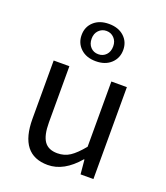

<svg xmlns="http://www.w3.org/2000/svg" viewBox="-140 -847 823 954"><g transform="rotate(20 272.0 -369.5)"><path d="M224 12Q75 12 75 -178V-486H158V-189Q158 -121 179.5 -90Q201 -59 249 -59Q286 -59 315 -78Q344 -97 380 -141V-486H462V0H394L387 -76H384Q309 12 224 12ZM352 -582Q322 -554 272 -554Q222 -554 192 -582Q162 -610 162 -653Q162 -696 192 -723.5Q222 -751 272 -751Q322 -751 352 -723.5Q382 -696 382 -653Q382 -610 352 -582ZM329 -653Q329 -680 312.5 -697Q296 -714 272 -714Q248 -714 231.5 -697Q215 -680 215 -653Q215 -625 231 -608Q247 -591 272 -591Q297 -591 313 -608Q329 -625 329 -653Z"/></g></svg>

Font: Toshiba Sans
Style: Regular
Weight: 400
Designer: Paul D. Hunt
Foundry: Toshiba Corporation
Version: Version 2.020;PS 2.0;hotconv 1.0.86;makeotf.lib2.5.63406